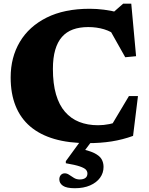

<svg xmlns="http://www.w3.org/2000/svg" viewBox="-20 -744 788 1018"><path d="M500 -80Q530 -80 559.5 -86Q589 -92 624.5 -107L560 -61L663.5 -234.5H711.5L685.5 -23.5Q630.5 -3.5 571.8 5.8Q513 15 445 15Q344.5 15 268.2 -7.2Q192 -29.5 140.5 -73.2Q89 -117 62.8 -182.2Q36.5 -247.5 36.5 -333.5Q36.5 -440 85.2 -522Q134 -604 227.5 -650.8Q321 -697.5 455.5 -697.5Q493.5 -697.5 532 -692.5Q570.5 -687.5 617.5 -675.5L565 -665L633 -724.5H676L701.5 -446L644 -440.5L540.5 -624.5L611 -547Q571 -577 531.8 -588.8Q492.5 -600.5 448 -600.5Q402 -600.5 367 -587.8Q332 -575 308.5 -548.2Q285 -521.5 272.8 -479.5Q260.5 -437.5 260.5 -378.5Q260.5 -300 277 -243.5Q293.5 -187 324.8 -151Q356 -115 400.2 -97.5Q444.5 -80 500 -80ZM377 254Q332.5 254 313.5 240.8Q294.5 227.5 294.5 207Q294.5 193 302.5 184Q310.5 175 323.5 175Q335.5 175 347 183Q358.5 191 372 199.2Q385.5 207.5 402.5 207.5Q422 207.5 432.8 199.5Q443.5 191.5 443.5 176Q443.5 165 435.8 156Q428 147 403.5 138.5Q379 130 329 121.5V110.5L427.5 -24.5H488L391 105.5L393 42Q449.5 53 478.8 67.2Q508 81.5 518.5 99.8Q529 118 529 141Q529 173 510.5 198.5Q492 224 457.8 239Q423.5 254 377 254Z"/></svg>

Font: Newsreader ExtraBold
Style: Regular
Weight: 800
Designer: Hugues Gentile
Foundry: Production Type
Version: Version 1.003